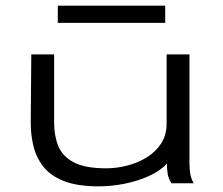

<svg xmlns="http://www.w3.org/2000/svg" viewBox="-20 -650 790 681"><path d="M330 11Q255 11 207.5 -7.5Q160 -26 134.5 -58Q109 -90 99 -130.5Q89 -171 89 -214L91 -457H172V-214Q172 -168 187 -131.5Q202 -95 242 -74Q282 -53 357 -53Q393 -53 430.5 -62.5Q468 -72 500 -91.5Q532 -111 551.5 -141Q571 -171 571 -212V-457H652V-71Q652 -53 654.5 -35.5Q657 -18 667 0H588Q577 -17 574.5 -35Q572 -53 572 -70Q550 -45 510 -26.5Q470 -8 422.5 1.5Q375 11 330 11ZM185 -569V-630H566V-569Z"/></svg>

Font: Inconsolata ExtraExpanded
Style: Regular
Weight: 400
Width: 8
Monospace: yes
Designer: Raph Levien, Cyreal, Brenton Simpson
Foundry: Raph Levien, Cyreal, Google
Version: Version 3.000; ttfautohint (v1.8.2.53-6de2)